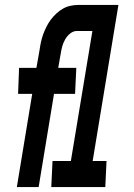

<svg xmlns="http://www.w3.org/2000/svg" viewBox="-20 -755 540 775"><path d="M48 0 110 -376H53L57 -481H127L140 -555Q142 -570 145.5 -586Q149 -602 154.5 -617Q160 -632 167.5 -647Q175 -662 185 -675.5Q195 -689 207.5 -700.5Q220 -712 234 -720Q248 -728 264 -731.5Q280 -735 295 -735H394L389 -630H291Q276 -630 263.5 -620Q251 -610 243 -596Q235 -582 231 -567Q227 -552 225 -538L215 -481H288L283 -376H198L136 0ZM187 0 192 -105H266L353 -630H297L302 -735H458L354 -105H410L405 0Z"/></svg>

Font: Iosevka Term Curly XBd Obl
Style: Regular
Weight: 800
Italic angle: -9°
Designer: Belleve Invis
Foundry: Belleve Invis
Version: Version 32.3.0